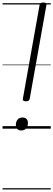

<svg xmlns="http://www.w3.org/2000/svg" viewBox="-20 -1014 420 1513"><path d="M184 -216Q156 -216 160 -235L292 -975Q294 -986 301 -990Q308 -994 322 -994Q350 -994 346 -975L214 -235Q213 -226 206 -221Q199 -216 184 -216ZM147 14Q128 14 116.5 2.5Q105 -9 105 -30Q105 -55 118.5 -71.5Q132 -88 157 -88Q177 -88 188.5 -77Q200 -66 200 -45Q200 -19 186.5 -2.5Q173 14 147 14ZM0 469H380V479H0ZM0 -20H380V0H0ZM0 -505H380V-500H0ZM0 -989H380V-979H0Z"/></svg>

Font: Playwrite DE VA Guides
Style: Regular
Weight: 400
Designer: Veronika Burian, José Scaglione
Foundry: TypeTogether
Version: Version 1.003